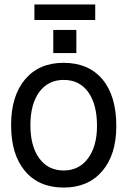

<svg xmlns="http://www.w3.org/2000/svg" viewBox="-20 -822 574 865"><path d="M409 -802V-732H135V-802ZM266 -539Q379 -539 441.5 -464.5Q504 -390 504 -254Q504 -125 440.5 -51Q377 23 267 23Q155 23 92.5 -51.5Q30 -126 30 -258Q30 -390 93 -464.5Q156 -539 266 -539ZM267 -462Q197 -462 157 -407.5Q117 -353 117 -258Q117 -163 157 -108.5Q197 -54 267 -54Q336 -54 376.5 -108.5Q417 -163 417 -255Q417 -352 377.5 -407Q338 -462 267 -462ZM324 -687V-583H220V-687Z"/></svg>

Font: ColatingCofangSans
Style: Regular
Weight: 400
Foundry: GNU
Version: Version 412.227;June 27, 2022;FontCreator 11.0.0.2412 32-bit